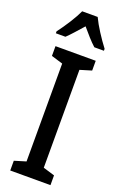

<svg xmlns="http://www.w3.org/2000/svg" viewBox="-177 -988 651 1036"><g transform="rotate(20 148.0 -470.0)"><path d="M263 0H32V-56L98 -76V-638L32 -658V-714H263V-658L197 -638V-76L263 -56ZM192 -940Q208 -906 234 -865.5Q260 -825 286 -791V-780H231Q211 -798 190.5 -821Q170 -844 148 -870Q125 -844 103.5 -820Q82 -796 65 -780H10V-791Q36 -825 62.5 -867Q89 -909 103 -940Z"/></g></svg>

Font: Noto Sans Lao UI ExtCond Med
Style: Regular
Weight: 500
Width: 2
Designer: Monotype Design Team
Foundry: Monotype Imaging Inc.
Version: Version 2.000; ttfautohint (v1.8.4.7-5d5b)